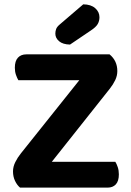

<svg xmlns="http://www.w3.org/2000/svg" viewBox="-20 -857 599 877"><path d="M75.6 -156.6 436.5 -608.7H480.4Q515.9 -579.5 515.9 -532.4Q515.9 -511.1 506.4 -491.2Q496.9 -471.3 481.7 -452L123.1 0H71.6Q57.7 -11.6 48.6 -30.9Q39.4 -50.1 39.4 -74.3Q39.4 -95.6 49.9 -116.6Q60.3 -137.7 75.6 -156.6ZM92 0 153.7 -117.8H506.9Q512.9 -108.2 517.9 -93.4Q522.9 -78.7 522.9 -60.4Q522.9 -29.9 509.1 -14.9Q495.3 0 471.4 0ZM452.8 -608.7 403.9 -490.8H63.7Q58.1 -500.4 52.9 -515.1Q47.8 -529.7 47.8 -547.6Q47.8 -578.4 61.9 -593.6Q76 -608.7 100.2 -608.7ZM252.7 -745.1 360.2 -837.2Q395.4 -836.8 414.8 -819.7Q434.3 -802.6 434.3 -778.1Q434.3 -760.8 426.1 -746.8Q418 -732.9 394.7 -717.6L299.8 -653.4Q267 -654.1 249.9 -668.7Q232.8 -683.3 232.8 -703.2Q232.8 -714.6 236.5 -724.5Q240.1 -734.5 252.7 -745.1Z"/></svg>

Font: Baloo Tammudu 2
Style: Regular
Weight: 400
Designer: Maithili Shingre, Omkar Shende and Ek Type
Foundry: Ek Type
Version: Version 1.700